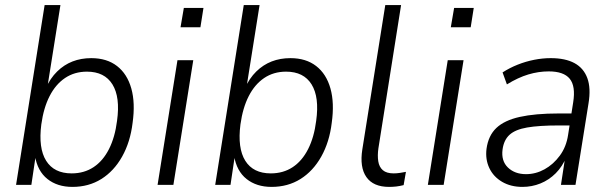

<svg xmlns="http://www.w3.org/2000/svg" viewBox="-20 -725 2396 753"><path d="M264 8Q205 8 166 -23Q127 -54 117 -114H120L103 0H43L155 -705H217L165 -378H159Q177 -418 204 -444.5Q231 -471 264.5 -484Q298 -497 338 -497Q399 -497 439 -466Q479 -435 495 -378Q511 -321 500 -243Q491 -168 459 -111Q427 -54 377.5 -23Q328 8 264 8ZM261 -45Q310 -45 347 -69.5Q384 -94 407.5 -140.5Q431 -187 439 -251Q452 -344 421 -394Q390 -444 321 -444Q272 -444 235 -419Q198 -394 174.5 -348Q151 -302 142 -237Q130 -144 161 -94.5Q192 -45 261 -45Z M688 -618 701 -694H778L766 -618ZM598 0 676 -489H738L660 0Z M1045 8Q986 8 947 -23Q908 -54 898 -114H901L884 0H824L936 -705H998L946 -378H940Q958 -418 985 -444.5Q1012 -471 1045.5 -484Q1079 -497 1119 -497Q1180 -497 1220 -466Q1260 -435 1276 -378Q1292 -321 1281 -243Q1272 -168 1240 -111Q1208 -54 1158.5 -23Q1109 8 1045 8ZM1042 -45Q1091 -45 1128 -69.5Q1165 -94 1188.5 -140.5Q1212 -187 1220 -251Q1233 -344 1202 -394Q1171 -444 1102 -444Q1053 -444 1016 -419Q979 -394 955.5 -348Q932 -302 923 -237Q911 -144 942 -94.5Q973 -45 1042 -45Z M1506 8Q1444 8 1417 -30.5Q1390 -69 1401 -139L1491 -705H1553L1464 -143Q1460 -115 1463.5 -92.5Q1467 -70 1481.5 -57.5Q1496 -45 1524 -45Q1536 -45 1549 -47Q1562 -49 1572 -51L1563 1Q1547 5 1533.5 6.5Q1520 8 1506 8Z M1748 -618 1761 -694H1838L1826 -618ZM1658 0 1736 -489H1798L1720 0Z M2029 8Q1983 8 1949 -12Q1915 -32 1899 -66Q1883 -100 1888 -141Q1895 -193 1926.5 -223Q1958 -253 2018.5 -266.5Q2079 -280 2171 -280H2232L2225 -233H2171Q2094 -233 2047.5 -225Q2001 -217 1978.5 -196.5Q1956 -176 1951 -139Q1945 -94 1972 -68Q1999 -42 2043 -42Q2081 -42 2115.5 -61Q2150 -80 2175.5 -114.5Q2201 -149 2208 -196L2228 -324Q2238 -387 2214.5 -416Q2191 -445 2132 -445Q2092 -445 2052 -433Q2012 -421 1968 -394L1951 -441Q1979 -459 2010.5 -471.5Q2042 -484 2075 -490.5Q2108 -497 2140 -497Q2197 -497 2233 -477.5Q2269 -458 2283.5 -418.5Q2298 -379 2288 -319L2237 0H2180L2197 -111H2202Q2186 -72 2159.5 -45.5Q2133 -19 2099.5 -5.5Q2066 8 2029 8Z"/></svg>

Font: Nunito Sans 10pt SemiCondensed Light
Style: Italic
Weight: 300
Width: 4
Italic angle: -9°
Designer: Vernon Adams
Foundry: Vernon Adams
Version: Version 3.101;gftools[0.9.27]